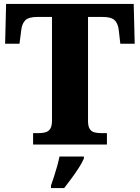

<svg xmlns="http://www.w3.org/2000/svg" viewBox="-20 -734 709 975"><path d="M148 0V-58H178Q197 -58 212 -62.5Q227 -67 235.5 -80.5Q244 -94 244 -122V-648H170Q126 -648 109 -631.5Q92 -615 88 -582L79 -512H6L11 -714H659L664 -512H591L583 -582Q579 -615 562 -631.5Q545 -648 500 -648H427V-120Q427 -93 435.5 -79.5Q444 -66 459 -62Q474 -58 493 -58H523V0ZM239 208Q246 188 254.5 162Q263 136 270.5 109Q278 82 282 61H406V71Q397 92 380 118.5Q363 145 343 172Q323 199 306 221H239Z"/></svg>

Font: Noto Rashi Hebrew ExtraBold
Style: Regular
Weight: 800
Version: Version 1.006